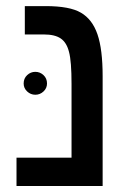

<svg xmlns="http://www.w3.org/2000/svg" viewBox="-20 -622 443 642"><path d="M323.2 -367.2V0H35.2V-94.7H219.2V-341.8Q219.2 -416.5 210.9 -447.8Q203.1 -479.5 183.3 -493.2Q163.6 -506.8 126.5 -506.8H63V-601.6H132.8Q212.9 -601.6 250.5 -579.6Q288.6 -557.6 305.9 -507.3Q323.2 -457 323.2 -367.2ZM59.1 -342.8Q59.1 -359.9 70.8 -370.8Q82.5 -381.8 98.1 -381.8Q113.8 -381.8 125.5 -370.8Q137.2 -359.9 137.2 -342.8Q137.2 -327.1 125.5 -316.2Q113.8 -305.2 98.1 -305.2Q82.5 -305.2 70.8 -316.2Q59.1 -327.1 59.1 -342.8Z"/></svg>

Font: Arimo Medium
Style: Regular
Weight: 500
Designer: Steve Matteson
Foundry: Monotype Imaging Inc.
Version: Version 1.33